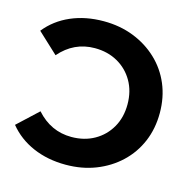

<svg xmlns="http://www.w3.org/2000/svg" viewBox="-106 -818 936 936"><g transform="rotate(15 362.0 -350.0)"><path d="M305 -712Q387 -712 456 -685Q525 -658 576.5 -609.5Q628 -561 656 -495Q684 -429 684 -350Q684 -271 656 -205Q628 -139 576.5 -90.5Q525 -42 456 -15Q387 12 305 12Q214 12 140 -20Q66 -52 17 -112L120 -208Q193 -126 297 -126Q362 -126 412.5 -154.5Q463 -183 492 -233.5Q521 -284 521 -350Q521 -416 492 -466.5Q463 -517 412.5 -545.5Q362 -574 297 -574Q192 -574 120 -491L17 -587Q66 -648 140 -680Q214 -712 305 -712Z"/></g></svg>

Font: Montserrat
Style: Bold
Weight: 700
Designer: Julieta Ulanovsky
Foundry: Julieta Ulanovsky
Version: Version 9.000; ttfautohint (v1.8.4.7-5d5b)